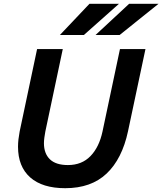

<svg xmlns="http://www.w3.org/2000/svg" viewBox="-20 -973 853 1009"><path d="M83.3 -282 174.9 -715H309.9L218.3 -282Q215.6 -267.7 213.2 -250.5Q210.9 -233.3 210.9 -220.8Q210.9 -166.1 242.3 -135.8Q273.7 -105.6 336.9 -105.6Q410 -105.6 455.6 -152.8Q501.2 -199.9 518.7 -282L610.4 -715H744.4L652.7 -283.1Q621.7 -138.1 540.4 -61Q459.2 16 322.7 16Q202.7 16 138.7 -40.7Q74.7 -97.4 74.7 -202Q74.7 -221 77 -241Q79.3 -261 83.3 -282ZM294.7 -789 450.1 -953H605.2L420.7 -789ZM482 -789 658.6 -953H813L608.6 -789Z"/></svg>

Font: Wix Madefor Text
Style: Italic
Weight: 400
Italic angle: -12°
Designer: Dalton Maag Ltd
Foundry: Dalton Maag Ltd
Version: Version 3.100